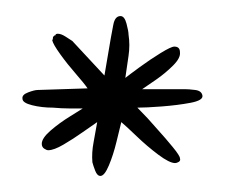

<svg xmlns="http://www.w3.org/2000/svg" viewBox="-20 -370 311 239"><path d="M105 -151Q101 -151 98.5 -157.5Q96 -164 95 -168Q94 -180 96.5 -193Q99 -206 101 -218Q95 -214 83 -205.5Q71 -197 59 -190Q47 -183 40 -183Q38 -183 35 -185Q32 -187 32 -191Q32 -198 43 -207.5Q54 -217 67 -225Q80 -233 83 -235Q76 -235 66.5 -235Q57 -235 46 -236Q32 -236 20 -239Q8 -242 8 -247Q7 -252 15 -255Q23 -258 27 -258L89 -260Q85 -266 74.5 -278Q64 -290 55 -302.5Q46 -315 45 -320Q46 -321 46 -324L48 -326H49Q49 -328 52 -328Q56 -328 61.5 -324.5Q67 -321 70 -319L110 -276L118 -323Q119 -328 121 -339Q123 -350 130 -350Q135 -350 137.5 -340.5Q140 -331 140 -327Q142 -314 140 -300.5Q138 -287 136 -273Q141 -277 154 -286.5Q167 -296 180 -304Q193 -312 197 -312Q204 -312 204 -305Q205 -298 195.5 -288.5Q186 -279 174.5 -271Q163 -263 157 -259H210Q215 -259 223 -258Q231 -257 232 -251Q233 -245 217 -242Q201 -239 181.5 -237.5Q162 -236 151 -236Q158 -229 164 -222.5Q170 -216 176 -209Q186 -198 195 -187Q204 -176 204 -173Q205 -170 202.5 -168.5Q200 -167 198 -167Q191 -167 177 -177.5Q163 -188 150 -200.5Q137 -213 131 -218Q129 -210 125 -193.5Q121 -177 115.5 -164Q110 -151 105 -151Z"/></svg>

Font: Qwitcher Grypen
Style: Bold
Weight: 700
Designer: Robert E. Leuschke
Foundry: Robert E. Leuschke
Version: Version 1.100; ttfautohint (v1.8.3)